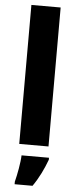

<svg xmlns="http://www.w3.org/2000/svg" viewBox="-64 -792 416 1046"><g transform="rotate(5 144.0 -269.5)"><path d="M224 0V-760H64V0ZM232 72V61H82C81 100 68 169 58 207V221H156C190 172 213 123 232 72Z"/></g></svg>

Font: Noto Sans Myanmar UI SemiCondensed ExtraBold
Style: Regular
Weight: 800
Width: 4
Designer: Monotype Design Team
Foundry: Monotype Imaging Inc.
Version: Version 2.103